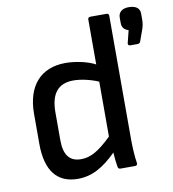

<svg xmlns="http://www.w3.org/2000/svg" viewBox="-80 -765 762 847"><g transform="rotate(-10 301.0 -341.5)"><path d="M530 -528H564C569 -528 574 -531 576 -536L594 -586C600 -602 602 -615 602 -633V-658C602 -680 587 -695 552 -695C523 -695 506 -680 506 -657V-634C506 -612 515 -602 535 -595L521 -539C520 -533 523 -528 530 -528ZM201 12C265 12 316 -17 375 -75C376 -54 379 -27 382 -11C383 -3 387 0 394 0H459C467 0 471 -5 469 -14C465 -35 462 -85 462 -115V-673C462 -679 458 -683 452 -683H379C372 -683 368 -679 368 -673V-471C335 -489 280 -501 235 -501C124 -501 60 -429 60 -304V-169C60 -49 109 12 201 12ZM154 -169V-294C154 -377 187 -419 256 -419C288 -419 331 -410 368 -394V-148C308 -90 272 -71 230 -71C179 -71 154 -103 154 -169Z"/></g></svg>

Font: Sofia Sans Cond SemiBold
Style: Regular
Weight: 600
Width: 3
Designer: Botio Nikoltchev, Ani Petrova
Foundry: lettersoup
Version: Version 4.100